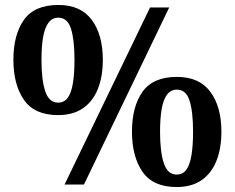

<svg xmlns="http://www.w3.org/2000/svg" viewBox="-20 -744 946 774"><path d="M240.2 0 585 -714H662.2L318.4 0ZM214.1 -280Q118.9 -280 76.5 -341.5Q34 -403 34 -503Q34 -604 76.5 -664Q118.9 -724 215.2 -724Q305.4 -724 349.9 -664Q394.5 -604 394.5 -503Q394.5 -436 374.7 -386Q355 -336 315 -308Q275 -280 214.1 -280ZM214 -330.3Q239.3 -330.3 253.7 -350.6Q268 -371 274.1 -409.8Q280.3 -448.7 280.3 -502.8Q280.3 -583.4 266.2 -628Q252.2 -672.7 215 -672.7Q190.5 -672.7 175.5 -652.6Q160.4 -632.5 153.8 -594.7Q147.2 -556.9 147.2 -503Q147.2 -421.1 162.5 -375.7Q177.9 -330.3 214 -330.3ZM692.1 10Q596.9 10 554.5 -51.5Q512 -113 512 -213Q512 -314 554.5 -374Q596.9 -434 693.2 -434Q783.4 -434 827.9 -374Q872.5 -314 872.5 -213Q872.5 -146 852.7 -96Q833 -46 793 -18Q753 10 692.1 10ZM692 -40.3Q717.3 -40.3 731.7 -60.6Q746 -81 752.1 -119.8Q758.3 -158.7 758.3 -212.8Q758.3 -293.4 744.2 -338Q730.2 -382.7 693 -382.7Q668.5 -382.7 653.5 -362.6Q638.4 -342.5 631.8 -304.7Q625.2 -266.9 625.2 -213Q625.2 -131.1 640.5 -85.7Q655.9 -40.3 692 -40.3Z"/></svg>

Font: Noto Serif Ethiopic
Style: Regular
Weight: 400
Designer: Monotype Design Team
Foundry: Monotype Imaging Inc.
Version: Version 2.102